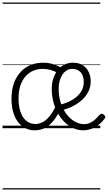

<svg xmlns="http://www.w3.org/2000/svg" viewBox="-20 -1016 855 1522"><path d="M254 17Q199 17 157.5 -14Q116 -45 93.5 -101Q71 -157 71 -231Q71 -282 81.5 -326Q92 -370 113.5 -405.5Q135 -441 165.5 -466.5Q196 -492 236 -505.5Q276 -519 324 -519Q348 -519 370.5 -515Q393 -511 417 -502Q441 -493 470 -478L440 -437Q409 -454 379 -462Q349 -470 320 -470Q277 -470 242 -454.5Q207 -439 181 -409Q155 -379 141 -335.5Q127 -292 127 -235Q127 -176 142 -130.5Q157 -85 187.5 -59Q218 -33 261 -33Q285 -33 312.5 -45Q340 -57 368.5 -89.5Q397 -122 425 -180L451 -132Q419 -73 387.5 -40.5Q356 -8 323 4.5Q290 17 254 17ZM639 17Q599 17 562 0.5Q525 -16 494 -46Q463 -76 439.5 -117Q416 -158 403 -208Q390 -258 390 -314Q390 -348 398 -379Q406 -410 420.5 -435.5Q435 -461 456 -480Q477 -499 502.5 -509Q528 -519 558 -519Q606 -519 637 -498.5Q668 -478 683.5 -444.5Q699 -411 699 -371Q699 -325 679.5 -287.5Q660 -250 627 -221Q594 -192 551.5 -171.5Q509 -151 462 -140L448 -184Q485 -192 519.5 -207Q554 -222 582 -244.5Q610 -267 627 -297.5Q644 -328 644 -367Q644 -415 620 -442.5Q596 -470 553 -470Q529 -470 509 -458Q489 -446 475 -425Q461 -404 453 -375.5Q445 -347 445 -314Q445 -249 463 -196.5Q481 -144 510.5 -107Q540 -70 575.5 -51Q611 -32 645 -32Q675 -32 698 -44Q721 -56 739 -73.5Q757 -91 770 -106Q779 -115 786.5 -114.5Q794 -114 802 -107Q810 -101 813.5 -93.5Q817 -86 810 -77Q794 -53 768 -31.5Q742 -10 709 3.5Q676 17 639 17ZM0 476H775V486H0ZM0 -20H775V0H0ZM0 -505H775V-500H0ZM0 -996H775V-986H0Z"/></svg>

Font: Playwrite PL Guides
Style: Regular
Weight: 400
Designer: Veronika Burian, José Scaglione
Foundry: TypeTogether
Version: Version 1.003